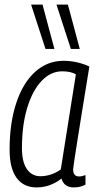

<svg xmlns="http://www.w3.org/2000/svg" viewBox="-20 -810 428 840"><path d="M303 10Q260 10 249 -29Q227 -11 199 -0.5Q171 10 140 10Q83 10 52.5 -32Q22 -74 22 -155Q22 -271 51 -359Q80 -447 133.5 -495.5Q187 -544 258 -544Q289 -544 318.5 -537Q348 -530 371 -519Q352 -404 339.5 -325.5Q327 -247 319 -197.5Q311 -148 307 -120.5Q303 -93 301.5 -82Q300 -71 300 -69Q300 -38 326 -38Q338 -38 354 -44V-2Q331 10 303 10ZM246 -69 312 -485Q289 -498 252 -498Q202 -498 162 -456Q122 -414 99 -338Q76 -262 76 -162Q76 -102 97.5 -70.5Q119 -39 157 -39Q180 -39 204 -47Q228 -55 246 -69ZM179 -596 116 -790H166L218 -596ZM290 -596 227 -790H277L329 -596Z"/></svg>

Font: Georama SemiCondensed Light
Style: Italic
Weight: 300
Width: 4
Italic angle: -9°
Designer: Jean-Baptiste Levee
Foundry: Production Type
Version: Version 1.000